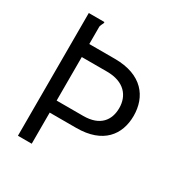

<svg xmlns="http://www.w3.org/2000/svg" viewBox="-150 -734 799 844"><g transform="rotate(30 250.0 -311.5)"><path d="M59 0H129V-158H264C399 -158 456 -234 456 -330C456 -426 398 -506 259 -506H129V-595C132 -607 139 -616 139 -620C139 -621 138 -622 137 -623H59ZM129 -219V-440H257C346 -440 384 -389 384 -328C384 -267 350 -219 264 -219Z"/></g></svg>

Font: Inconsolata
Style: Regular
Weight: 400
Monospace: yes
Designer: Raph Levien, Cyreal, Brenton Simpson
Foundry: Raph Levien, Cyreal, Google
Version: Version 3.100